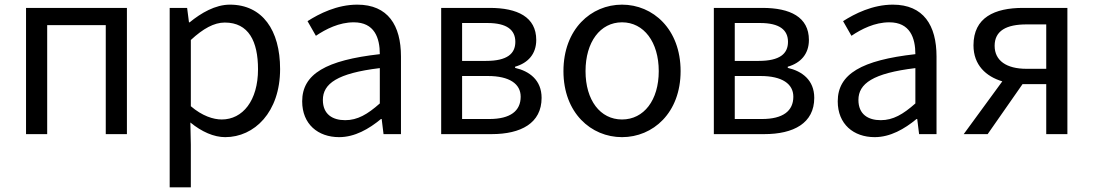

<svg xmlns="http://www.w3.org/2000/svg" viewBox="-20 -577 4704 826"><path d="M92 0H183V-469H435V0H526V-543H92Z M710 229H801V45L799 -50C848 -10 900 13 949 13C1074 13 1185 -94 1185 -280C1185 -447 1109 -557 969 -557C906 -557 845 -521 796 -481H793L785 -543H710ZM934 -63C898 -63 850 -78 801 -120V-405C854 -454 901 -480 947 -480C1050 -480 1090 -399 1090 -279C1090 -144 1024 -63 934 -63Z M1439 13C1506 13 1567 -22 1619 -65H1622L1630 0H1705V-334C1705 -468 1649 -557 1517 -557C1430 -557 1353 -518 1303 -486L1339 -423C1382 -452 1439 -481 1502 -481C1591 -481 1614 -414 1614 -344C1383 -318 1280 -259 1280 -141C1280 -43 1348 13 1439 13ZM1465 -60C1411 -60 1369 -85 1369 -147C1369 -217 1431 -262 1614 -284V-132C1561 -85 1518 -60 1465 -60Z M1878 0H2095C2221 0 2310 -47 2310 -156C2310 -233 2257 -271 2196 -285V-290C2252 -306 2287 -345 2287 -405C2287 -504 2206 -543 2087 -543H1878ZM1968 -315V-478H2077C2161 -478 2197 -448 2197 -397C2197 -346 2162 -315 2071 -315ZM1968 -65V-250H2079C2172 -250 2220 -216 2220 -161C2220 -100 2176 -65 2085 -65Z M2656 13C2789 13 2908 -91 2908 -271C2908 -452 2789 -557 2656 -557C2523 -557 2404 -452 2404 -271C2404 -91 2523 13 2656 13ZM2656 -63C2562 -63 2499 -146 2499 -271C2499 -396 2562 -481 2656 -481C2750 -481 2814 -396 2814 -271C2814 -146 2750 -63 2656 -63Z M3051 0H3268C3394 0 3483 -47 3483 -156C3483 -233 3430 -271 3369 -285V-290C3425 -306 3460 -345 3460 -405C3460 -504 3379 -543 3260 -543H3051ZM3141 -315V-478H3250C3334 -478 3370 -448 3370 -397C3370 -346 3335 -315 3244 -315ZM3141 -65V-250H3252C3345 -250 3393 -216 3393 -161C3393 -100 3349 -65 3258 -65Z M3743 13C3810 13 3871 -22 3923 -65H3926L3934 0H4009V-334C4009 -468 3953 -557 3821 -557C3734 -557 3657 -518 3607 -486L3643 -423C3686 -452 3743 -481 3806 -481C3895 -481 3918 -414 3918 -344C3687 -318 3584 -259 3584 -141C3584 -43 3652 13 3743 13ZM3769 -60C3715 -60 3673 -85 3673 -147C3673 -217 3735 -262 3918 -284V-132C3865 -85 3822 -60 3769 -60Z M4481 -281H4396C4310 -281 4259 -316 4259 -380C4259 -445 4310 -472 4396 -472H4481ZM4381 -543C4259 -543 4168 -502 4168 -382C4168 -297 4222 -248 4292 -227L4126 0H4229L4379 -215H4381H4481V0H4572V-543Z"/></svg>

Font: Noto Sans Japanese Regular
Style: Regular
Weight: 400
Designer: Ryoko NISHIZUKA (kana & ideographs); Paul D. Hunt (Latin, Greek & Cyrillic); Wenlong ZHANG (bopomofo); Sandoll Communica
Foundry: Adobe Systems Incorporated
Version: Version 1.000;PS 1;hotconv 1.0.78;makeotf.lib2.5.61930